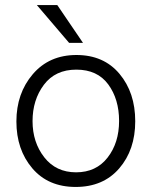

<svg xmlns="http://www.w3.org/2000/svg" viewBox="-20 -732 601 761"><path d="M309 -562H254L126 -712H207ZM282.5 -456Q199 -456 154 -396Q109 -336 109 -252Q109 -168 155.5 -108.5Q202 -49 281.5 -49Q361 -49 406.5 -107.5Q452 -166 452 -252.5Q452 -339 409 -397.5Q366 -456 282.5 -456ZM283 -514Q391 -514 453.5 -439.5Q516 -365 516 -251.5Q516 -138 452.5 -64.5Q389 9 280 9Q171 9 108 -65Q45 -139 45 -250.5Q45 -362 110 -438Q175 -514 283 -514Z"/></svg>

Font: Hind Jalandhar Light
Style: Regular
Weight: 300
Designer: Namrata Goyal
Foundry: Indian Type Foundry
Version: Version 0.702;PS 1.0;hotconv 1.0.81;makeotf.lib2.5.63406